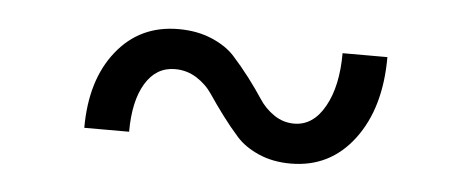

<svg xmlns="http://www.w3.org/2000/svg" viewBox="-28 -399 664 271"><g transform="rotate(5 304.0 -263.5)"><path d="M390.1 -175.3Q364.7 -175.3 344.7 -184.1Q324.7 -192.9 313 -206.1Q301.3 -219.2 289.8 -234.6Q278.3 -250 269.5 -263.2Q260.7 -276.4 246.8 -285.2Q232.9 -293.9 216.3 -293.9Q189.5 -293.9 174.3 -268.8Q159.2 -243.7 159.2 -200.2H95.7Q95.7 -268.1 128.7 -309.3Q161.6 -350.6 216.3 -350.6Q242.7 -350.6 263.4 -341.8Q284.2 -333 296.1 -319.8Q308.1 -306.6 319.8 -291.3Q331.5 -275.9 340.1 -262.7Q348.6 -249.5 361.6 -240.7Q374.5 -231.9 390.1 -231.9Q417 -231.9 433.3 -261Q449.7 -290 449.7 -336.9H513.2Q513.2 -264.6 479.5 -220Q445.8 -175.3 390.1 -175.3Z"/></g></svg>

Font: HK Grotesk Medium Legacy
Style: Regular
Weight: 500
Designer: Alfredo Marco Pradil
Foundry: Hanken Design Co.
Version: Version 2.022;PS 002.022;hotconv 1.0.88;makeotf.lib2.5.64775